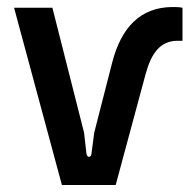

<svg xmlns="http://www.w3.org/2000/svg" viewBox="-20 -526 539 546"><path d="M156 0H309L394 -315C410 -374 435 -409 483 -410H499V-504C489 -506 479 -506 469 -506C380 -505 325 -449 299 -348L248 -149L240 -88C239 -83 237 -80 233 -80C230 -80 227 -83 226 -88L219 -149L129 -504H20Z"/></svg>

Font: Finlandica Medium
Style: Regular
Weight: 500
Designer: Niklas Ekholm, Juho Hiilivirta, Jaakko Suomalainen
Foundry: Helsinki Type Studio
Version: Version 2.000;Glyphs 3.2 (3202)